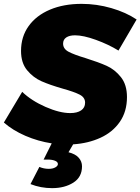

<svg xmlns="http://www.w3.org/2000/svg" viewBox="-42 -736 728 995"><path d="M401 -435Q468 -414 510.5 -395Q553 -376 584.5 -336.5Q616 -297 616 -233Q616 -158 579 -104.5Q542 -51 478.5 -22Q415 7 337 12L313 53Q349 62 366 81.5Q383 101 383 126Q383 182 338 210.5Q293 239 228 239Q169 239 116 218L162 129Q185 139 211 139Q231 139 244.5 131.5Q258 124 258 114Q258 103 243 97Q228 91 206 91H184L226 7Q155 -4 90 -32Q25 -60 -22 -101L73 -260Q121 -214 194 -182Q267 -150 322 -150Q358 -150 378.5 -164Q399 -178 399 -204Q399 -231 371 -245.5Q343 -260 282 -277Q216 -296 173 -315Q130 -334 98.5 -372Q67 -410 67 -472Q67 -546 106.5 -601Q146 -656 217 -686Q288 -716 381 -716Q459 -716 535 -694Q611 -672 666 -635L572 -474Q520 -506 455 -529.5Q390 -553 347 -553Q318 -553 301.5 -542Q285 -531 285 -510Q285 -483 313 -468Q341 -453 401 -435Z"/></svg>

Font: Gontserrat ExtraBold
Style: Italic
Weight: 800
Italic angle: -11.3°
Designer: Julieta Ulanovsky
Foundry: Julieta Ulanovsky
Version: Version 6.001